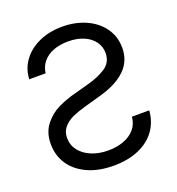

<svg xmlns="http://www.w3.org/2000/svg" viewBox="-132 -824 871 944"><g transform="rotate(-20 303.5 -352.5)"><path d="M297.7 -716.9Q365.7 -716.9 421.1 -692Q476.5 -667.1 508.3 -622.1Q540.1 -577 540.1 -518.6Q540.1 -449.2 493.4 -404.2Q446.8 -359.1 359.8 -334.3L273.5 -310.1Q229.6 -298 200.1 -284.4Q170.6 -270.7 151.9 -248.6Q133.3 -226.5 133.3 -194.1Q133.3 -156.4 155.7 -127.6Q178.2 -98.8 216.9 -82.9Q255.5 -67 303.9 -67Q347.4 -67 383.6 -80.1Q419.9 -93.2 442.7 -119.3Q465.5 -145.4 468.9 -183.7H559.4Q555.2 -125 523.5 -80.8Q491.7 -36.6 435.4 -12.1Q379.1 12.4 303.9 12.4Q224.4 12.4 166.4 -14.5Q108.4 -41.4 78 -87.9Q47.7 -134.3 47.7 -192.7Q47.7 -253.5 79.4 -293.5Q111.2 -333.6 154.4 -354.1Q197.5 -374.7 247.2 -387.4L318.4 -406.8Q375 -421.6 414.7 -447.5Q454.4 -473.4 454.4 -522.8Q454.4 -555.9 435.1 -582.5Q415.7 -609.1 380.7 -624Q345.6 -638.8 299.7 -638.8Q257.3 -638.8 223.2 -626Q189.2 -613.3 168.2 -588.2Q147.1 -563.2 143 -529H57.3Q59.4 -582.5 90.8 -625.5Q122.2 -668.5 175.9 -692.7Q229.6 -716.9 297.7 -716.9Z"/></g></svg>

Font: Pretendard Variable
Style: Regular
Weight: 400
Designer: Base glyphs from Inter by Rasmus Andersson; Hangul glyphs from Noto Sans CJK(Source Han Sans) by Jang Soo-young and Kang
Foundry: Kil Hyung-jin
Version: Version 1.100;FEAKit 1.0